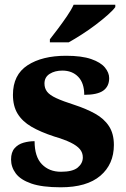

<svg xmlns="http://www.w3.org/2000/svg" viewBox="-20 -786 536 816"><path d="M238 10Q159 10 113 -6Q67 -22 47 -49Q27 -76 27 -108Q27 -139 42 -156Q57 -173 80 -179.5Q103 -186 127 -186Q127 -120 158 -88Q189 -56 239 -56Q289 -56 310.5 -74Q332 -92 332 -117Q332 -137 319.5 -152Q307 -167 280.5 -180Q254 -193 210 -206Q152 -225 113.5 -247.5Q75 -270 55 -302.5Q35 -335 35 -383Q35 -468 97 -508.5Q159 -549 261 -549Q327 -549 367.5 -535Q408 -521 426 -499Q444 -477 444 -454Q444 -419 419 -401Q394 -383 338 -383Q338 -433 312.5 -459.5Q287 -486 245 -486Q213 -486 191 -472Q169 -458 169 -431Q169 -411 180 -396.5Q191 -382 219 -369Q247 -356 297 -340Q346 -324 384 -303Q422 -282 443 -250Q464 -218 464 -170Q464 -88 406.5 -39Q349 10 238 10ZM192 -619Q207 -638 226.5 -664Q246 -690 264.5 -717Q283 -744 293 -766H470V-756Q461 -743 438.5 -723Q416 -703 387 -681Q358 -659 327.5 -639.5Q297 -620 272 -606H192Z"/></svg>

Font: Noto Serif Kannada ExtraBold
Style: Regular
Weight: 800
Version: Version 2.003